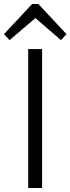

<svg xmlns="http://www.w3.org/2000/svg" viewBox="-53 -947 355 967"><path d="M159 -700V0H89V-700ZM-33 -775 109 -927H140L282 -775L254 -745L109 -870H142L-5 -745Z"/></svg>

Font: Pathway Extreme 28pt Light
Style: Regular
Weight: 300
Designer: Eduardo Rodriguez Tunni
Foundry: Eduardo Rodriguez Tunni
Version: Version 1.001;gftools[0.9.26]